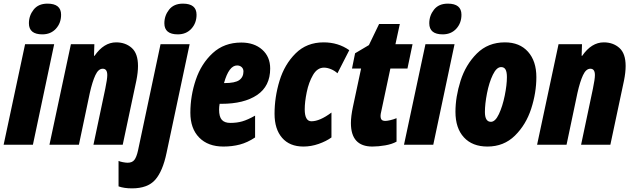

<svg xmlns="http://www.w3.org/2000/svg" viewBox="-32 -796 3479 1056"><path d="M127 -668Q127 -710 153 -743Q179 -776 229 -776Q304 -776 304 -715Q304 -669 275.5 -638Q247 -607 201 -607Q127 -607 127 -668ZM106 -553H266L149 0H-12Z M358 -553H487L485 -489H488Q539 -563 607 -563Q658 -563 692.5 -532.5Q727 -502 727 -433Q727 -398 718 -353L643 0H482L547 -308Q558 -361 558 -383Q558 -418 533 -418Q509 -418 492.5 -382.5Q476 -347 462 -285L402 0H240Z M872 -668Q872 -710 898 -743Q924 -776 974 -776Q1049 -776 1049 -715Q1049 -669 1020.5 -638Q992 -607 946 -607Q872 -607 872 -668ZM620 229V89Q628 93 644 96Q660 99 670 99Q695 99 707 83.5Q719 68 727 32L851 -553H1011L884 45Q863 146 821.5 193Q780 240 694 240Q650 240 620 229Z M1015 -176Q1015 -269 1045 -357.5Q1075 -446 1138 -504Q1201 -562 1295 -562Q1366 -562 1410 -523Q1454 -484 1454 -419Q1454 -322 1382 -273.5Q1310 -225 1186 -225H1176Q1173 -209 1173 -193Q1173 -154 1188 -137Q1203 -120 1235 -120Q1271 -120 1300.5 -128.5Q1330 -137 1371 -160V-40Q1329 -12 1287 -1Q1245 10 1197 10Q1112 10 1063.5 -39.5Q1015 -89 1015 -176ZM1202 -339Q1261 -339 1284 -355.5Q1307 -372 1307 -403Q1307 -418 1297 -427Q1287 -436 1272 -436Q1227 -436 1200 -339Z M1478 -170Q1478 -262 1505.5 -352Q1533 -442 1594 -502.5Q1655 -563 1748 -563Q1828 -563 1889 -520L1824 -393Q1809 -407 1788.5 -415.5Q1768 -424 1750 -424Q1713 -424 1689.5 -383.5Q1666 -343 1655 -289Q1644 -235 1644 -195Q1644 -129 1681 -129Q1727 -129 1791 -177V-40Q1762 -19 1720.5 -4.5Q1679 10 1637 10Q1561 10 1519.5 -38Q1478 -86 1478 -170Z M1898 -119Q1898 -156 1909 -208L1954 -419H1904L1921 -503L1997 -548L2053 -664H2167L2143 -553H2237L2209 -419H2115L2065 -184Q2061 -168 2061 -159Q2061 -144 2067 -137.5Q2073 -131 2088 -131Q2097 -131 2114.5 -135Q2132 -139 2149 -146V-17Q2124 -3 2086.5 3.5Q2049 10 2016 10Q1898 10 1898 -119Z M2329 -668Q2329 -710 2355 -743Q2381 -776 2431 -776Q2506 -776 2506 -715Q2506 -669 2477.5 -638Q2449 -607 2403 -607Q2329 -607 2329 -668ZM2308 -553H2468L2351 0H2190Z M2473 -181Q2473 -263 2501 -351.5Q2529 -440 2590.5 -501.5Q2652 -563 2745 -563Q2826 -563 2872 -511.5Q2918 -460 2918 -372Q2918 -286 2889.5 -198Q2861 -110 2800 -50Q2739 10 2649 10Q2566 10 2519.5 -40.5Q2473 -91 2473 -181ZM2756 -372Q2756 -400 2748.5 -413.5Q2741 -427 2724 -427Q2699 -427 2678.5 -384.5Q2658 -342 2646.5 -283Q2635 -224 2635 -180Q2635 -126 2668 -126Q2692 -126 2712 -168.5Q2732 -211 2744 -270Q2756 -329 2756 -372Z M3040 -553H3169L3167 -489H3170Q3221 -563 3289 -563Q3340 -563 3374.5 -532.5Q3409 -502 3409 -433Q3409 -398 3400 -353L3325 0H3164L3229 -308Q3240 -361 3240 -383Q3240 -418 3215 -418Q3191 -418 3174.5 -382.5Q3158 -347 3144 -285L3084 0H2922Z"/></svg>

Font: Noto Sans UI CondBlack
Style: Italic
Weight: 900
Width: 3
Italic angle: -12°
Designer: Monotype Design Team
Foundry: Monotype Imaging Inc.
Version: Version 1.001